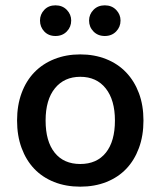

<svg xmlns="http://www.w3.org/2000/svg" viewBox="-20 -686 602 720"><path d="M518 -234Q518 -177 501 -131Q484 -85 453.5 -53Q423 -21 379 -3.5Q335 14 281 14Q227 14 183 -3.5Q139 -21 108.5 -53Q78 -85 61 -131Q44 -177 44 -234Q44 -291 61 -337Q78 -383 109 -415Q140 -447 184 -464.5Q228 -482 281 -482Q334 -482 378 -464.5Q422 -447 453 -414.5Q484 -382 501 -336.5Q518 -291 518 -234ZM281 -398Q221 -398 186 -355Q151 -312 151 -234Q151 -156 185 -113.5Q219 -71 281 -71Q343 -71 377 -113.5Q411 -156 411 -234Q411 -311 376.5 -354.5Q342 -398 281 -398ZM247 -609Q247 -585 230.5 -568Q214 -551 188 -551Q162 -551 146 -568Q130 -585 130 -609Q130 -632 146 -649Q162 -666 188 -666Q214 -666 230.5 -649Q247 -632 247 -609ZM432 -609Q432 -585 415.5 -568Q399 -551 373 -551Q347 -551 330.5 -568Q314 -585 314 -609Q314 -632 330.5 -649Q347 -666 373 -666Q399 -666 415.5 -649Q432 -632 432 -609Z"/></svg>

Font: Baloo 2 Medium
Style: Regular
Weight: 500
Designer: Sarang Kulkarni and Ek Type
Foundry: Ek Type
Version: Version 1.640;hotconv 1.0.111;makeotfexe 2.5.65597; ttfautoh